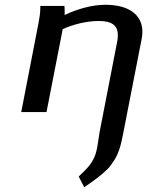

<svg xmlns="http://www.w3.org/2000/svg" viewBox="-20 -470 645 805"><path d="M69 0H175L243 -348C290 -369 345 -382 395 -382C448 -382 474 -364 474 -323C474 -316 474 -308 472 -299L397 87C393 110 391 131 387 151C382 177 373 203 348 232C336 246 310 270 310 270L333 315C333 315 416 261 443 225C467 192 481 170 495 97L574 -307C576 -317 577 -328 577 -337C577 -410 517 -450 422 -450C366 -450 303 -432 251 -407V-426C251 -433 251 -439 250 -445H149V-438C149 -417 146 -397 142 -376Z"/></svg>

Font: KpSans
Style: BoldItalic
Weight: 700
Italic angle: -11°
Version: Version 0.66